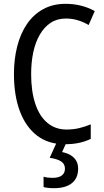

<svg xmlns="http://www.w3.org/2000/svg" viewBox="-20 -745 542 1005"><path d="M325 -648Q279 -648 245 -625.5Q211 -603 188 -563Q165 -523 154 -470.5Q143 -418 143 -357Q143 -268 164.5 -202.5Q186 -137 228 -102Q270 -67 328 -67Q364 -67 395 -74.5Q426 -82 455 -94V-18Q426 -4 393 3Q360 10 318 10Q234 10 175 -34.5Q116 -79 84.5 -161.5Q53 -244 53 -358Q53 -435 70 -502Q87 -569 121 -619Q155 -669 206 -697Q257 -725 323 -725Q365 -725 403.5 -715.5Q442 -706 476 -687L444 -614Q419 -629 389 -638.5Q359 -648 325 -648ZM389 138Q389 187 356.5 213.5Q324 240 262 240Q245 240 231.5 238.5Q218 237 208 234V180Q218 183 230 184.5Q242 186 254 186Q287 186 303.5 173.5Q320 161 320 138Q320 112 298.5 99Q277 86 240 81L277 0H328L305 51Q331 56 350 67.5Q369 79 379 96.5Q389 114 389 138Z"/></svg>

Font: Noto Sans Thai Condensed
Style: Regular
Weight: 400
Width: 3
Designer: Monotype Design Team
Foundry: Monotype Imaging Inc.
Version: Version 2.002